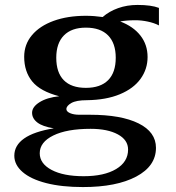

<svg xmlns="http://www.w3.org/2000/svg" viewBox="-20 -564 713 778"><path d="M530 -482Q492 -482 467 -477Q520 -457 549 -420Q578 -383 578 -333Q578 -284 549.5 -244.5Q521 -205 465.5 -182Q410 -159 332 -158Q289 -158 269 -146.5Q249 -135 249 -122Q249 -112 264 -105.5Q279 -99 302 -99H345Q471 -99 541.5 -64Q612 -29 612 35Q612 109 532 151.5Q452 194 316 194Q230 194 167.5 178Q105 162 71.5 133Q38 104 38 67Q38 25 78 -3Q118 -31 198 -44Q153 -51 131.5 -67.5Q110 -84 110 -107Q110 -131 140.5 -150Q171 -169 220 -174Q143 -194 110.5 -234Q78 -274 78 -334Q78 -384 109.5 -421.5Q141 -459 197.5 -479.5Q254 -500 328 -500Q361 -500 396 -495Q422 -518 458.5 -531Q495 -544 537 -544Q593 -544 624 -532V-461Q605 -471 579 -476.5Q553 -482 530 -482ZM449 -330Q449 -389 418 -420.5Q387 -452 328 -452Q270 -452 239 -420.5Q208 -389 208 -330Q208 -270 238.5 -239Q269 -208 328 -208Q387 -208 418 -239Q449 -270 449 -330ZM141 57Q141 99 189 124.5Q237 150 319 150Q402 150 450.5 121Q499 92 499 42Q499 3 457.5 -19.5Q416 -42 347 -42Q251 -42 196 -15Q141 12 141 57Z"/></svg>

Font: Fahkwang SemiBold
Style: Regular
Weight: 600
Designer: Suppakit Chalermlarp | Katatrad Co.,Ltd.
Foundry: Cadson Demak Co.,Ltd.
Version: Version 1.000; ttfautohint (v1.6)